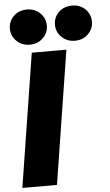

<svg xmlns="http://www.w3.org/2000/svg" viewBox="-63 -1021 607 1061"><g transform="rotate(-5 240.0 -490.0)"><path d="M25 -882Q25 -924 54 -952Q83 -980 128 -980Q171 -980 200.5 -951.5Q230 -923 230 -882Q230 -842 200.5 -813.5Q171 -785 128 -785Q84 -785 54.5 -813.5Q25 -842 25 -882ZM275 -882Q275 -924 304 -952Q333 -980 378 -980Q422 -980 451 -952Q480 -924 480 -882Q480 -842 451 -813.5Q422 -785 378 -785Q334 -785 304.5 -813.5Q275 -842 275 -882ZM209 0H17L134 -740H326Z"/></g></svg>

Font: Be Vietnam Black
Style: Italic
Weight: 900
Italic angle: -9°
Designer: Lam Bao; Tony Le; Vietanh Nguyen
Foundry: Yellow Type Foundry
Version: Version 5.000